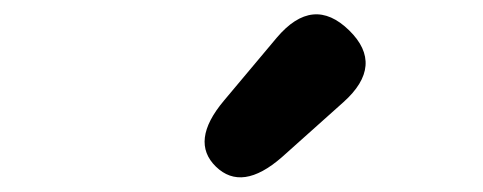

<svg xmlns="http://www.w3.org/2000/svg" viewBox="-20 -913 666 265"><path d="M369 -696Q314 -648 278 -683Q242 -718 289 -774L362 -861Q412 -920 462 -871Q511 -823 454 -772Z"/></svg>

Font: Resource Han Rounded KR
Style: Bold
Weight: 700
Designer: Cyano Hao (round all glyphs); Ryoko NISHIZUKA 西塚涼子 (kana, bopomofo & ideographs); Paul D. Hunt (Latin, Greek & Cyrillic)
Foundry: Cyano Hao
Version: 0.990